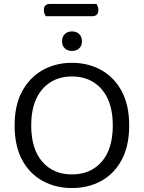

<svg xmlns="http://www.w3.org/2000/svg" viewBox="-20 -939 729 972"><path d="M448 -857H212Q208 -863 205 -871Q202 -879 202 -888Q202 -905 210.5 -912Q219 -919 232 -919H469Q472 -914 475 -905.5Q478 -897 478 -889Q478 -873 470 -865Q462 -857 448 -857ZM634 -304Q634 -200 596 -129.5Q558 -59 492.5 -23Q427 13 344 13Q262 13 196 -23Q130 -59 92 -129.5Q54 -200 54 -304Q54 -408 93 -478.5Q132 -549 197.5 -585Q263 -621 344 -621Q426 -621 491.5 -585Q557 -549 595.5 -478.5Q634 -408 634 -304ZM551 -304Q551 -423 494.5 -487.5Q438 -552 344 -552Q251 -552 194.5 -487.5Q138 -423 138 -304Q138 -185 194 -120.5Q250 -56 344 -56Q439 -56 495 -120.5Q551 -185 551 -304ZM395 -730Q395 -708 381 -694.5Q367 -681 344 -681Q322 -681 308 -694.5Q294 -708 294 -730Q294 -753 308 -766.5Q322 -780 344 -780Q367 -780 381 -766.5Q395 -753 395 -730Z"/></svg>

Font: Baloo Tammudu 2
Style: Regular
Weight: 400
Designer: Maithili Shingre, Omkar Shende and Ek Type
Foundry: Ek Type
Version: Version 1.700